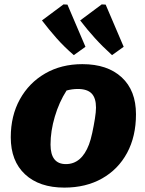

<svg xmlns="http://www.w3.org/2000/svg" viewBox="-20 -842 660 874"><path d="M273 12Q159 12 94 -48.5Q29 -109 29 -217Q29 -315 70.5 -390Q112 -465 185.5 -507.5Q259 -550 355 -550Q469 -550 534 -490Q599 -430 599 -322Q599 -221 558.5 -146Q518 -71 444.5 -29.5Q371 12 273 12ZM280 -95Q351 -95 385 -184Q393 -205 400 -237.5Q407 -270 412 -301.5Q417 -333 417 -352Q417 -396 397 -416.5Q377 -437 334 -437Q309 -437 283 -430Q249 -377 229.5 -311Q210 -245 210 -184Q210 -95 280 -95ZM316 -591Q272 -629 237.5 -668Q203 -707 171 -749L269 -822L287 -821L369 -629ZM490 -591Q447 -630 412 -668.5Q377 -707 345 -749L443 -822L461 -821L543 -629Z"/></svg>

Font: Piazzolla SC ExtraBold
Style: Italic
Weight: 800
Italic angle: -11.3°
Designer: Juan Pablo del Peral
Foundry: Huerta Tipografica
Version: Version 1.330